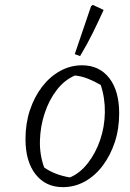

<svg xmlns="http://www.w3.org/2000/svg" viewBox="-20 -763 537 791"><path d="M239 8Q168 8 126.5 -45Q85 -98 85 -190Q85 -254 103 -308.5Q121 -363 153 -405Q185 -447 227.5 -470.5Q270 -494 318 -494Q389 -494 430 -441.5Q471 -389 471 -296Q471 -232 453 -177.5Q435 -123 403.5 -81Q372 -39 330 -15.5Q288 8 239 8ZM268 -32Q309 -49 341.5 -90.5Q374 -132 392.5 -186Q411 -240 412 -299.5Q413 -359 395 -413Q369 -428 343 -438.5Q317 -449 289 -452Q246 -434 214 -392.5Q182 -351 164 -296.5Q146 -242 144.5 -183.5Q143 -125 162 -73Q185 -57 211.5 -47Q238 -37 268 -32ZM310 -532 288 -540 355 -737 362 -743 407 -722Q387 -678 363.5 -630Q340 -582 310 -532Z"/></svg>

Font: Piazzolla 8pt ExtraLight
Style: Italic
Weight: 250
Italic angle: -11.3°
Designer: Juan Pablo del Peral
Foundry: Huerta Tipografica
Version: Version 2.001